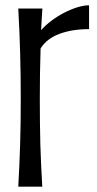

<svg xmlns="http://www.w3.org/2000/svg" viewBox="-20 -703 365 723"><path d="M315.4 -593.3Q251 -593.3 203.1 -575.2Q155.3 -557.1 132.8 -520.5Q129.9 -425.8 129.9 -329.6Q129.9 -284.2 130.4 -243.2Q130.9 -202.1 131.8 -162.6Q132.8 -123 134.8 -83.3Q136.7 -43.5 139.2 0H48.8Q51.3 -43.5 53 -83.3Q54.7 -123 55.9 -162.6Q57.1 -202.1 57.6 -243.2Q58.1 -284.2 58.1 -329.6Q58.1 -375 57.6 -417.7Q57.1 -460.4 55.9 -502.2Q54.7 -543.9 53 -585.7Q51.3 -627.4 48.8 -670.9H139.6Q138.2 -647.9 137 -629.9Q135.7 -611.8 134.8 -589.4Q150.4 -607.4 173.1 -624.5Q195.8 -641.6 220.7 -654.5Q245.6 -667.5 270.5 -675.3Q295.4 -683.1 315.4 -683.1Z"/></svg>

Font: Crushed
Style: Regular
Weight: 400
Width: 3
Designer: Astigmatic (AOETI)
Foundry: Astigmatic (AOETI)
Version: Version 001.000